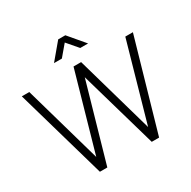

<svg xmlns="http://www.w3.org/2000/svg" viewBox="-199 -1130 1321 1325"><g transform="rotate(-30 461.0 -467.5)"><path d="M225.1 0 18.6 -720.2H78.1L254.4 -101.1L430.7 -720.2H491.2L667.5 -101.1L843.3 -720.2H903.8L696.8 0H638.2L460.9 -617.2L284.2 0ZM325.7 -807.6 432.6 -935.1H489.3L597.2 -807.6H534.7L460.9 -893.6L388.2 -807.6Z"/></g></svg>

Font: Manrope Light
Style: Regular
Weight: 300
Designer: Mikhail Sharanda
Foundry: Mikhail Sharanda
Version: Version 4.505;FEAKit 1.0